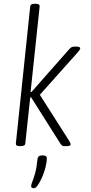

<svg xmlns="http://www.w3.org/2000/svg" viewBox="-20 -772 480 1017"><path d="M84 2Q63 2 64 -12L140 -738Q141 -752 164 -752H170Q191 -752 190 -738L142 -285H147L348 -513Q354 -519 359 -522Q364 -525 374 -525H387Q405 -525 405 -515Q403 -507 391 -494L191 -270L345 -28Q348 -22 351.5 -16Q355 -10 354 -7Q354 2 333 2H321Q313 2 309 -1Q305 -4 300 -11L145 -256H140L114 -12Q113 2 90 2ZM160 225Q155 225 150 223Q145 221 145 214Q145 205 151.5 189.5Q158 174 166 146Q174 118 179 69Q181 51 205 51Q228 51 228 66Q228 87 221 114.5Q214 142 203 167Q192 192 180.5 208.5Q169 225 160 225Z"/></svg>

Font: Asap Condensed Condensed ExtraLight
Style: Italic
Weight: 200
Width: 3
Italic angle: -6°
Designer: Pablo Cosgaya
Foundry: Omnibus-Type
Version: Version 3.001; ttfautohint (v1.8.4.7-5d5b)